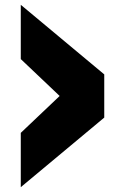

<svg xmlns="http://www.w3.org/2000/svg" viewBox="-20 -773 484 803"><path d="M416 -281.2 66.9 9.8V-217.3L229.5 -371.6L66.9 -525.9V-752.9L416 -461.9Z"/></svg>

Font: Bevan
Style: Regular
Weight: 400
Foundry: vernon adams
Version: Version 1.000